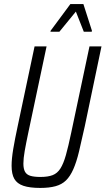

<svg xmlns="http://www.w3.org/2000/svg" viewBox="-20 -916 519 944"><path d="M178 8Q126 8 95 -2.5Q64 -13 50.5 -36.5Q37 -60 37 -101Q37 -135 45 -183Q53 -231 67 -296L150 -688H209L119 -263Q108 -211 101.5 -174Q95 -137 95 -112Q95 -86 103 -71.5Q111 -57 129.5 -51.5Q148 -46 179 -46Q216 -46 239 -55Q262 -64 277 -87.5Q292 -111 304 -153.5Q316 -196 330 -263L420 -688H479L397 -296Q381 -223 368.5 -171Q356 -119 340.5 -84Q325 -49 304.5 -29Q284 -9 253 -0.5Q222 8 178 8ZM228 -760 229 -765 326 -896H390L432 -765L431 -760H392L353 -859L272 -760Z"/></svg>

Font: Saira Condensed Light
Style: Italic
Weight: 300
Width: 3
Italic angle: -12°
Designer: Hector Gatti with collaboration of the Omnibus-Type team
Foundry: Omnibus-Type
Version: Version 1.101